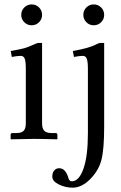

<svg xmlns="http://www.w3.org/2000/svg" viewBox="-20 -639 555 882"><path d="M376.7 -536.9Q362.8 -550.8 362.8 -570.8Q362.8 -590.8 376.7 -604.7Q390.6 -618.7 410.6 -618.7Q430.7 -618.7 444.6 -604.7Q458.5 -590.8 458.5 -570.8Q458.5 -550.8 444.6 -536.9Q430.7 -522.9 410.6 -522.9Q390.6 -522.9 376.7 -536.9ZM309.6 193.8Q343.3 193.8 363.5 135.7Q383.8 77.6 383.8 -26.4V-320.8Q383.8 -357.4 378.4 -369.9Q373 -382.3 361.3 -382.3Q343.8 -382.3 319.8 -377.4L314.5 -404.8Q389.6 -417.5 422.4 -435.5Q434.1 -441.9 443.4 -441.9H458.5V-56.6Q458.5 45.9 446 95.2Q433.6 144.5 393.6 184.6Q355 223.1 313.5 223.1Q280.3 223.1 250.2 208.3Q220.2 193.4 220.2 172.4Q220.2 154.3 229.2 144Q238.3 133.8 252 133.8Q268.1 133.8 278.6 146.7Q289.1 159.7 293.9 177.7Q297.9 193.8 309.6 193.8ZM91.6 -536.9Q77.6 -550.8 77.6 -570.8Q77.6 -590.8 91.6 -604.7Q105.5 -618.7 125.5 -618.7Q145.5 -618.7 159.4 -604.7Q173.3 -590.8 173.3 -570.8Q173.3 -550.8 159.4 -536.9Q145.5 -522.9 125.5 -522.9Q105.5 -522.9 91.6 -536.9ZM173.3 -71.8Q173.3 -49.3 183.1 -38.6Q192.9 -27.8 216.3 -27.8H235.4Q243.7 -27.8 243.7 -19.5V-1L241.7 1Q173.3 -1 134.3 -1L30.8 1L28.8 -1V-19.5Q28.8 -27.8 36.6 -27.8H55.7Q79.6 -27.8 89.1 -38.6Q98.6 -49.3 98.6 -71.8V-320.8Q98.6 -357.9 93.3 -370.1Q87.9 -382.3 76.2 -382.3Q58.6 -382.3 34.2 -377.4L29.3 -404.8Q74.7 -412.6 92.5 -417.7Q110.4 -422.9 133.3 -433.6Q150.9 -441.9 158.2 -441.9H173.3Z"/></svg>

Font: Libertinage
Style: f
Weight: 400
Designer: OSP
Foundry: OSP
Version: Version 1.0; 2008; OFL relea